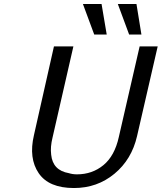

<svg xmlns="http://www.w3.org/2000/svg" viewBox="-20 -930 815 968"><path d="M398 -910H492L518 -756H455ZM574 -910H668L693 -756H631ZM151 -248 252 -696H350L245 -237Q233 -189 238 -150Q246 -71 327 -57Q346 -51 368 -51Q445 -51 501.5 -97.5Q558 -144 579 -239L684 -696H775L671 -244Q644 -126 557 -54Q470 18 353 18Q226 18 175 -57Q124 -132 151 -248Z"/></svg>

Font: Coval
Style: Book Italic
Weight: 350
Foundry: Context Ltd
Version: Version 001.000